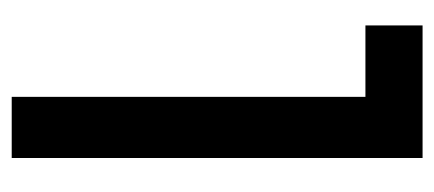

<svg xmlns="http://www.w3.org/2000/svg" viewBox="-232 -528 759 336"><g transform="rotate(-90 148.0 -359.5)"><path d="M40 -719H147V-100H272V0H40Z"/></g></svg>

Font: Osterbar
Style: Regular
Weight: 500
Width: 3
Designer: Peter Wiegel, Basierend auf Erbar schmal-halbfette Grotesk v. Jacob Erbar
Foundry: Peter Wiegel
Version: Version 1.0